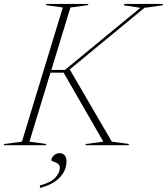

<svg xmlns="http://www.w3.org/2000/svg" viewBox="-63 -735 845 972"><path d="M503 -18 590 -6 588 0H369.5L371.5 -6L460 -18L259 -367H192.5L86 -18L171.5 -6L169.5 0H-43L-41.5 -6L48 -18L255 -697L169.5 -709L171.5 -715H384.5L382.5 -709L293.5 -697L197 -381H265.5L647.5 -695.5L564.5 -708L566.5 -715H762L759.5 -708L668.5 -695.5L290 -383.5ZM197 76Q197 64 209 52.2Q221 40.5 239.5 40.5Q255.5 40.5 264.5 51.5Q273.5 62.5 273.5 81.5Q273.5 128.5 238.8 164.2Q204 200 139 216.5V204Q195 189 217.5 163.8Q240 138.5 240 115.5Q240 100 229.2 93Q218.5 86 207.8 83Q197 80 197 76Z"/></svg>

Font: Newsreader Display ExtraLight
Style: Italic
Weight: 275
Italic angle: -17°
Designer: Hugues Gentile
Foundry: Production Type
Version: Version 1.001